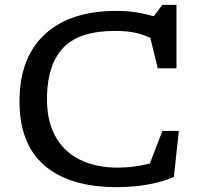

<svg xmlns="http://www.w3.org/2000/svg" viewBox="-20 -762 816 792"><path d="M465.5 -70.5Q531 -70.5 598 -87.5L650 -222H717.5L697.5 -32.5Q659 -14 595.8 -2Q532.5 10 461.5 10Q266 10 162.2 -80.5Q58.5 -171 60.5 -350Q62.5 -527.5 166.8 -622.2Q271 -717 460 -717Q505.5 -717 542.8 -711Q580 -705 614.5 -695L649.5 -742H708V-480H631L600 -606Q562.5 -622.5 529.8 -628.5Q497 -634.5 455.5 -634.5Q309.5 -634.5 244 -568.2Q178.5 -502 174 -371.5Q170.5 -271.5 205.8 -204.5Q241 -137.5 308 -104Q375 -70.5 465.5 -70.5Z"/></svg>

Font: Newsreader Caption
Style: Regular
Weight: 400
Designer: Hugues Gentile
Foundry: Production Type
Version: Version 1.001